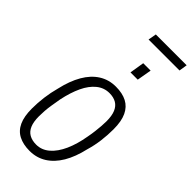

<svg xmlns="http://www.w3.org/2000/svg" viewBox="-278 -927 991 991"><g transform="rotate(45 218.0 -431.0)"><path d="M175 12Q128 12 95 -5Q62 -22 45.5 -58Q29 -94 29 -151Q29 -193 34.5 -235.5Q40 -278 51 -318Q67 -389 95.5 -438Q124 -487 164.5 -512.5Q205 -538 256 -538Q304 -538 336.5 -521Q369 -504 386 -468Q403 -432 403 -373Q403 -331 397.5 -288Q392 -245 380 -205Q364 -135 335.5 -87Q307 -39 266.5 -13.5Q226 12 175 12ZM176 -35Q216 -35 248 -62.5Q280 -90 302 -139Q324 -188 335 -253Q340 -279 342.5 -301Q345 -323 346.5 -341.5Q348 -360 348 -377Q348 -417 337.5 -442Q327 -467 306.5 -479Q286 -491 256 -491Q217 -491 186 -466Q155 -441 133.5 -395.5Q112 -350 99 -288Q94 -259 90 -234.5Q86 -210 84.5 -189Q83 -168 83 -149Q83 -109 93.5 -84Q104 -59 125 -47Q146 -35 176 -35ZM257 -643 270 -723H324L310 -643ZM203 -829 211 -874H436L429 -829Z"/></g></svg>

Font: Archivo Condensed ExtraLight
Style: Italic
Weight: 250
Width: 3
Italic angle: -10°
Designer: Hector Gatti
Foundry: Omnibus-Type
Version: Version 2.001